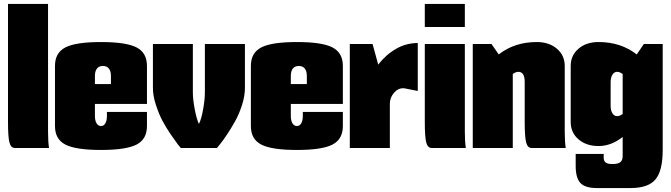

<svg xmlns="http://www.w3.org/2000/svg" viewBox="-20 -740 3353 960"><path d="M20 -720.2H220.2V-80.1Q220.2 -33.2 225.1 0H55.2Q34.2 0 27.1 -28.1Q20 -56.2 20 -129.9Z M454.6 -319.8H534.7V-359.9Q534.7 -384.3 524.4 -397.2Q514.2 -410.2 494.6 -410.2Q475.1 -410.2 464.8 -397.2Q454.6 -384.3 454.6 -359.9ZM454.6 -220.2V-160.2Q454.6 -137.7 462.6 -123.8Q470.7 -109.9 484.9 -109.9Q499 -109.9 506.8 -123.5Q514.6 -137.2 514.6 -160.2V-180.2H714.8V-109.9Q714.8 -43.9 662.8 -17.1Q610.8 9.8 484.9 9.8Q358.9 9.8 306.9 -17.1Q254.9 -43.9 254.9 -109.9V-410.2Q254.9 -476.1 306.9 -502.9Q358.9 -529.8 484.9 -529.8Q610.8 -529.8 662.8 -502.9Q714.8 -476.1 714.8 -410.2V-220.2Z M744.6 -520H944.3V-277.8Q944.3 -244.6 953.4 -195.3Q962.4 -146 974.6 -120.1Q987.3 -145.5 995.8 -194.3Q1004.4 -243.2 1004.4 -277.8V-520H1204.6V-299.8Q1204.6 -260.7 1190.2 -215.3Q1175.8 -169.9 1155.3 -133.3Q1134.8 -96.7 1114 -65.7Q1093.3 -34.7 1079.1 -17.6L1064.5 0H884.3Q878.4 -6.3 869.1 -18.1Q859.9 -29.8 835.7 -64.9Q811.5 -100.1 793.2 -134.3Q774.9 -168.5 759.8 -214.6Q744.6 -260.7 744.6 -299.8Z M1434.1 -319.8H1514.2V-359.9Q1514.2 -384.3 1503.9 -397.2Q1493.7 -410.2 1474.1 -410.2Q1454.6 -410.2 1444.3 -397.2Q1434.1 -384.3 1434.1 -359.9ZM1434.1 -220.2V-160.2Q1434.1 -137.7 1442.1 -123.8Q1450.2 -109.9 1464.4 -109.9Q1478.5 -109.9 1486.3 -123.5Q1494.1 -137.2 1494.1 -160.2V-180.2H1694.3V-109.9Q1694.3 -43.9 1642.3 -17.1Q1590.3 9.8 1464.4 9.8Q1338.4 9.8 1286.4 -17.1Q1234.4 -43.9 1234.4 -109.9V-410.2Q1234.4 -476.1 1286.4 -502.9Q1338.4 -529.8 1464.4 -529.8Q1590.3 -529.8 1642.3 -502.9Q1694.3 -476.1 1694.3 -410.2V-220.2Z M1729 -520H1842.8L1871.1 -417Q1910.2 -467.3 1960.7 -496.1Q2011.2 -524.9 2068.8 -524.9V-285.2L2009.8 -296.9Q2002 -298.8 1996.1 -298.8Q1968.8 -298.8 1949 -274.9Q1929.2 -251 1929.2 -220.2V0H1729Z M2104 -605V-720.2H2304.2V-605ZM2104 -520H2304.2V-80.1Q2304.2 -33.2 2309.1 0H2139.2Q2118.2 0 2111.1 -28.1Q2104 -56.2 2104 -129.9Z M2343.8 -520H2437.5L2473.6 -467.8Q2552.7 -529.8 2663.6 -529.8Q2725.6 -529.8 2764.6 -496.3Q2803.7 -462.9 2803.7 -410.2V-80.1Q2803.7 -33.2 2808.6 0H2638.7Q2617.7 0 2610.6 -28.1Q2603.5 -56.2 2603.5 -129.9V-330.1Q2603.5 -380.9 2571.8 -380.9Q2559.1 -380.9 2543.9 -370.1V0H2343.8Z M3293.5 -520V9.8Q3293.5 114.3 3257.3 157.2Q3221.2 200.2 3133.3 200.2H2963.4Q2905.8 200.2 2882.1 175Q2858.4 149.9 2858.4 89.8V29.8H2998.5V49.8Q2998.5 80.1 3038.6 80.1H3043.5Q3070.3 80.1 3081.8 70.8Q3093.3 61.5 3093.3 40V-55.2Q3036.1 -9.8 2973.1 -9.8Q2911.1 -9.8 2872.3 -43.5Q2833.5 -77.1 2833.5 -129.9V-410.2Q2833.5 -462.9 2872.3 -496.3Q2911.1 -529.8 2973.1 -529.8Q3084.5 -529.8 3163.6 -467.8L3199.2 -520ZM3093.3 -169.9V-370.1Q3078.1 -380.9 3065.4 -380.9Q3051.3 -380.9 3042.2 -366.7Q3033.2 -352.5 3033.2 -330.1V-210Q3033.2 -187.5 3042.2 -173.3Q3051.3 -159.2 3065.4 -159.2Q3078.1 -159.2 3093.3 -169.9Z"/></svg>

Font: Mikodacs
Style: Regular
Weight: 400
Designer: gluk (gluksza@wp.pl)
Foundry: gluk (gluksza@wp.pl)
Version: Version 0.28